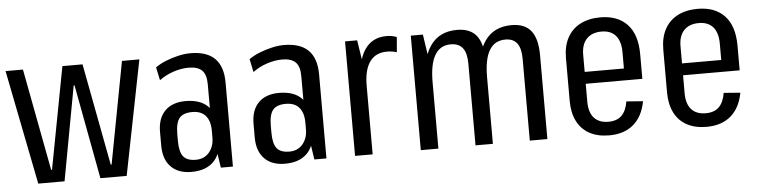

<svg xmlns="http://www.w3.org/2000/svg" viewBox="-39 -721 3573 902"><g transform="rotate(-5 1747.5 -270.0)"><path d="M4 -540H86L177 -59H181L272 -540H367L458 -59H462L553 -540H635L528 0H404L321 -445H317L235 0H111Z M945 -180V-396Q945 -441 925 -461Q905 -481 862 -481Q827 -481 789.5 -468.5Q752 -456 723 -434L710 -496Q733 -512 761 -523Q789 -534 819 -541Q849 -548 876 -548Q953 -548 991 -510Q1029 -472 1029 -396V0H972ZM833 8Q771 8 736.5 -27.5Q702 -63 702 -127V-192Q702 -256 736.5 -291Q771 -326 834 -326Q901 -326 937 -292Q973 -258 973 -193V-128Q973 -63 936.5 -27.5Q900 8 833 8ZM859 -47Q898 -47 921.5 -74.5Q945 -102 945 -145V-176Q945 -223 923.5 -247.5Q902 -272 861 -272Q818 -272 800 -250Q782 -228 782 -175V-143Q782 -91 799.5 -69Q817 -47 859 -47Z M1386 -180V-396Q1386 -441 1366 -461Q1346 -481 1303 -481Q1268 -481 1230.5 -468.5Q1193 -456 1164 -434L1151 -496Q1174 -512 1202 -523Q1230 -534 1260 -541Q1290 -548 1317 -548Q1394 -548 1432 -510Q1470 -472 1470 -396V0H1413ZM1274 8Q1212 8 1177.5 -27.5Q1143 -63 1143 -127V-192Q1143 -256 1177.5 -291Q1212 -326 1275 -326Q1342 -326 1378 -292Q1414 -258 1414 -193V-128Q1414 -63 1377.5 -27.5Q1341 8 1274 8ZM1300 -47Q1339 -47 1362.5 -74.5Q1386 -102 1386 -145V-176Q1386 -223 1364.5 -247.5Q1343 -272 1302 -272Q1259 -272 1241 -250Q1223 -228 1223 -175V-143Q1223 -91 1240.5 -69Q1258 -47 1300 -47Z M1605 -540H1662L1688 -374V0H1605ZM1662 -340Q1662 -442 1697.5 -495Q1733 -548 1801 -548Q1813 -548 1825 -546Q1837 -544 1849 -539L1843 -468Q1822 -475 1797 -475Q1743 -475 1715.5 -436.5Q1688 -398 1688 -323Z M2429 -386Q2429 -435 2411 -459Q2393 -483 2356 -483Q2305 -483 2280 -441Q2255 -399 2255 -314L2221 -245V-302Q2221 -424 2263.5 -486Q2306 -548 2391 -548Q2453 -548 2482.5 -510.5Q2512 -473 2512 -395V0H2429ZM1915 -540H1972L1998 -367V0H1915ZM2173 -386Q2173 -435 2154.5 -459Q2136 -483 2098 -483Q2048 -483 2023 -440.5Q1998 -398 1998 -314L1964 -245V-302Q1964 -424 2006.5 -486Q2049 -548 2133 -548Q2196 -548 2225.5 -510Q2255 -472 2255 -395V0H2173Z M2803 8Q2749 8 2710.5 -13Q2672 -34 2652 -74Q2632 -114 2632 -169V-371Q2632 -427 2653 -466.5Q2674 -506 2714 -527Q2754 -548 2809 -548Q2891 -548 2936 -500Q2981 -452 2981 -359V-243H2699V-299H2914L2899 -265V-376Q2899 -427 2876 -454Q2853 -481 2809 -481Q2764 -481 2739 -455Q2714 -429 2714 -380V-158Q2714 -108 2737.5 -82Q2761 -56 2805 -56Q2845 -56 2867.5 -78Q2890 -100 2897 -144L2975 -138Q2962 -67 2918 -29.5Q2874 8 2803 8Z M3262 8Q3208 8 3169.5 -13Q3131 -34 3111 -74Q3091 -114 3091 -169V-371Q3091 -427 3112 -466.5Q3133 -506 3173 -527Q3213 -548 3268 -548Q3350 -548 3395 -500Q3440 -452 3440 -359V-243H3158V-299H3373L3358 -265V-376Q3358 -427 3335 -454Q3312 -481 3268 -481Q3223 -481 3198 -455Q3173 -429 3173 -380V-158Q3173 -108 3196.5 -82Q3220 -56 3264 -56Q3304 -56 3326.5 -78Q3349 -100 3356 -144L3434 -138Q3421 -67 3377 -29.5Q3333 8 3262 8Z"/></g></svg>

Font: Pathway Extreme Condensed
Style: Regular
Weight: 400
Width: 3
Version: Version 1.001;gftools[0.9.26]